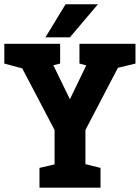

<svg xmlns="http://www.w3.org/2000/svg" viewBox="-40 -870 648 890"><path d="M284 -410 408.3 -667H564.7L356 -267.3H213L3.3 -667H158.7ZM213 -330H356V0H213ZM-20 -667H60L79.3 -548.7L-20 -575.3ZM328.3 -667H408.3L427.7 -548.7L328.3 -575.3ZM125.3 -548 158.7 -667H238.7V-575.3ZM474.7 -548 508 -667H588V-575.3ZM143 0V-91.7L243 -115L223 0ZM346 0 319.3 -118.3 426 -91.7V0ZM414 -850.3 284 -697H170.7L264 -850.3Z"/></svg>

Font: Epunda Slab Light
Style: Regular
Weight: 300
Designer: Simon Atzbach
Foundry: typofactur
Version: Version 1.102